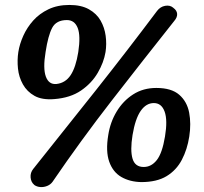

<svg xmlns="http://www.w3.org/2000/svg" viewBox="-20 -715 825 775"><path d="M119 32 118 31Q105 20 103.5 1Q102 -18 114 -33Q242 -193 368 -352Q494 -511 614 -671Q627 -688 646.5 -691.5Q666 -695 679 -684L680 -683Q694 -673 695 -659Q696 -645 683 -630Q556 -470 431 -309Q306 -148 192 19Q184 30 170.5 35.5Q157 41 143 40Q129 39 119 32ZM199 -315Q150 -311 119.5 -328Q89 -345 72.5 -374.5Q56 -404 52.5 -438.5Q49 -473 54 -505Q59 -537 74 -570.5Q89 -604 114 -632Q139 -660 175.5 -677.5Q212 -695 260 -695Q308 -695 339 -677.5Q370 -660 386 -632Q402 -604 406.5 -570.5Q411 -537 406 -505Q399 -463 374.5 -421Q350 -379 307 -349.5Q264 -320 199 -315ZM208 -376Q244 -380 265 -411.5Q286 -443 296 -505Q306 -571 293.5 -602.5Q281 -634 250 -634Q207 -634 190.5 -602.5Q174 -571 164 -505Q153 -439 165 -406Q177 -373 208 -376ZM550 20Q504 19 470 -0.5Q436 -20 421 -62Q406 -104 417 -170Q425 -222 451 -265Q477 -308 517.5 -334Q558 -360 611 -360Q672 -360 703.5 -332.5Q735 -305 743.5 -260.5Q752 -216 744 -164Q736 -112 714 -70Q692 -28 652.5 -4Q613 20 550 20ZM560 -41Q591 -41 613 -69Q635 -97 646 -164Q657 -230 644.5 -264.5Q632 -299 601 -299Q570 -299 548 -267.5Q526 -236 515 -170Q505 -108 515 -74.5Q525 -41 560 -41Z"/></svg>

Font: Winky Sans
Style: Italic
Weight: 400
Italic angle: -8.97852°
Designer: Simon Atzbach
Foundry: typofactur
Version: Version 1.205